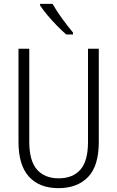

<svg xmlns="http://www.w3.org/2000/svg" viewBox="-20 -1018 609 997"><path d="M493 -281Q493 -156 437 -98.5Q381 -41 284 -41Q184 -41 130 -101Q76 -161 76 -281V-765H132V-282Q132 -183 172 -137.5Q212 -92 285 -92Q357 -92 397 -136.5Q437 -181 437 -281V-765H493ZM253 -998Q273 -962 303 -921Q333 -880 359 -849V-839H324Q302 -858 276 -884.5Q250 -911 226.5 -939Q203 -967 188 -990V-998Z"/></svg>

Font: Noto Sans Tamil UI Condensed Light
Style: Regular
Weight: 300
Width: 3
Designer: Jelle Bosma - Monotype Design Team
Foundry: Monotype Imaging Inc.
Version: Version 2.004; ttfautohint (v1.8.4.7-5d5b)